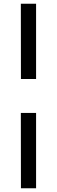

<svg xmlns="http://www.w3.org/2000/svg" viewBox="-20 -846 304 1027"><path d="M173 -423.5H92L91.5 -826H173ZM173 161H92L91.5 -242H173Z"/></svg>

Font: Public Sans Medium
Style: Regular
Weight: 500
Designer: The Public Sans Project Authors: Dan O. Williams and USWDS (Libre Franklin designed by Pablo Impallari and Rodrigo Fuenz
Version: Version 1.007